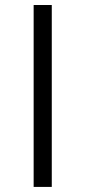

<svg xmlns="http://www.w3.org/2000/svg" viewBox="-20 -735 336 755"><path d="M183.6 0H112.3V-715.3H183.6Z"/></svg>

Font: Proza Libre
Style: Light
Weight: 300
Designer: Jasper de Waard
Foundry: Jasper de Waard
Version: Version 1.000; ttfautohint (v1.4.1.8-43bc)